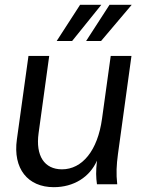

<svg xmlns="http://www.w3.org/2000/svg" viewBox="-20 -764 607 796"><path d="M203 12C286 12 352 -30 382 -98C377 -52 378 -29 382 0H466C461 -45 463 -80 469 -125L525 -532H439L403 -272C385 -140 321 -62 237 -62C164 -62 127 -118 140 -212L184 -532H98L50 -186C33 -65 95 12 203 12ZM337 -594H399L526 -744H434ZM215 -594H279L400 -744H312Z"/></svg>

Font: Ronzino Oblique
Style: Italic
Weight: 400
Italic angle: -8°
Designer: Nunzio Mazzaferro
Foundry: Collletttivo
Version: Version 1.000;Glyphs 3.3 (3337)